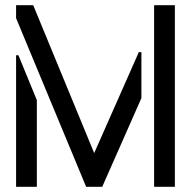

<svg xmlns="http://www.w3.org/2000/svg" viewBox="-20 -720 736 740"><path d="M312 0 42 -650V-700H108L343 -130L515 -519H525V-342L374 0ZM42 0V-507H51L122 -334V0ZM574 0V-700H654V0Z"/></svg>

Font: Stick No Bills ExtraLight
Style: Regular
Weight: 400
Version: Version 2.000